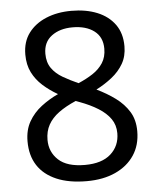

<svg xmlns="http://www.w3.org/2000/svg" viewBox="-53 -769 677 824"><g transform="rotate(-5 286.0 -357.0)"><path d="M285 -724Q348 -724 396 -704.5Q444 -685 471.5 -647Q499 -609 499 -553Q499 -510 480.5 -478Q462 -446 431 -421.5Q400 -397 363 -378Q407 -357 443 -330.5Q479 -304 500.5 -269Q522 -234 522 -185Q522 -125 493 -81.5Q464 -38 411.5 -14Q359 10 288 10Q211 10 157.5 -13Q104 -36 76.5 -78.5Q49 -121 49 -182Q49 -231 69.5 -267Q90 -303 124 -329Q158 -355 197 -373Q162 -393 133.5 -418.5Q105 -444 88.5 -477Q72 -510 72 -554Q72 -609 100 -646.5Q128 -684 176 -704Q224 -724 285 -724ZM135 -181Q135 -129 172 -94.5Q209 -60 286 -60Q359 -60 397.5 -94.5Q436 -129 436 -184Q436 -219 417.5 -245.5Q399 -272 365.5 -293Q332 -314 286 -331L270 -337Q226 -318 196 -296Q166 -274 150.5 -246Q135 -218 135 -181ZM284 -653Q229 -653 193.5 -626.5Q158 -600 158 -550Q158 -513 175.5 -488Q193 -463 223 -445.5Q253 -428 289 -412Q324 -427 351.5 -445Q379 -463 395.5 -488.5Q412 -514 412 -550Q412 -600 377 -626.5Q342 -653 284 -653Z"/></g></svg>

Font: ing115
Style: Regular
Weight: 400
Designer: Monotype Design Team
Foundry: Monotype Imaging Inc.
Version: Version 2.013